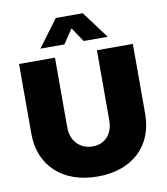

<svg xmlns="http://www.w3.org/2000/svg" viewBox="-98 -1005 952 1095"><g transform="rotate(-10 377.5 -457.0)"><path d="M300 -923 183 -766H322L378 -849L434 -766H573L456 -923ZM256 -296V-701H48V-296C48 -110 179 9 380 9C580 9 707 -110 707 -296V-701H499V-296C499 -214 450 -165 381 -165C311 -165 256 -215 256 -296Z"/></g></svg>

Font: Montserrat ExtraBold
Style: Regular
Weight: 800
Designer: Julieta Ulanovsky
Foundry: Julieta Ulanovsky
Version: Version 4.000